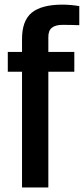

<svg xmlns="http://www.w3.org/2000/svg" viewBox="-20 -830 371 850"><path d="M77.5 0V-512.5H14.5V-600H77.5V-655.5Q77 -738 120.5 -773.8Q164 -809.5 257 -809.5Q273.5 -809.5 293.5 -807.8Q313.5 -806 331 -803V-718.5Q314 -719 295.5 -719.5Q277 -720 257.5 -720Q225.5 -720 209.5 -707Q193.5 -694 194 -664.5V-600H309V-512.5H194V0Z"/></svg>

Font: Big Shoulders Text Thin
Style: Bold
Weight: 700
Version: Version 2.002